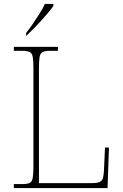

<svg xmlns="http://www.w3.org/2000/svg" viewBox="-20 -951 623 971"><path d="M50 0V-20H93Q118 -20 130 -26Q142 -32 145.5 -51Q149 -70 149 -108V-606Q149 -645 145.5 -663.5Q142 -682 130 -688Q118 -694 93 -694H50V-714H273V-694H233Q208 -694 196 -688Q184 -682 180.5 -663.5Q177 -645 177 -606V-25H446Q472 -25 484.5 -31Q497 -37 501 -52Q505 -67 506 -94L511 -205H531L524 0ZM112 -784Q127 -803 145 -829Q163 -855 180 -882Q197 -909 207 -931H250V-921Q241 -908 224.5 -888Q208 -868 188 -846Q168 -824 148.5 -804.5Q129 -785 114 -771H112Z"/></svg>

Font: Noto Serif Hebrew Thin
Style: Regular
Weight: 250
Version: Version 2.003